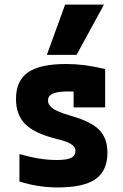

<svg xmlns="http://www.w3.org/2000/svg" viewBox="-20 -810 540 840"><path d="M234 10Q188 10 147 3.5Q106 -3 65 -16V-136Q110 -123 150 -116.5Q190 -110 228 -110Q273 -110 291.5 -119.5Q310 -129 310 -151Q310 -162 301.5 -171Q293 -180 274 -188Q255 -196 225 -203Q132 -226 91 -266.5Q50 -307 50 -377Q50 -457 102.5 -493.5Q155 -530 269 -530Q310 -530 349 -525Q388 -520 440 -508V-340H302V-480L361 -405Q330 -408 312 -409Q294 -410 280 -410Q233 -410 211.5 -400.5Q190 -391 190 -370Q190 -357 200 -345.5Q210 -334 231.5 -324Q253 -314 288 -304Q377 -279 413.5 -242.5Q450 -206 450 -142Q450 -63 398 -26.5Q346 10 234 10ZM315 -570H185L265 -790H435Z"/></svg>

Font: M PLUS 1 Code
Style: Bold
Weight: 700
Designer: Coji Morishita
Foundry: UNDERFOREST DESIGN
Version: Version 1.002